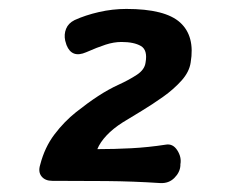

<svg xmlns="http://www.w3.org/2000/svg" viewBox="-20 -706 540 430"><path d="M97 -301Q81 -301 73 -311Q65 -321 70 -337Q80 -376 102 -405Q124 -434 150.5 -455Q177 -476 200 -491Q223 -506 246 -516.5Q269 -527 286.5 -538.5Q304 -550 306 -566Q311 -594 295.5 -603Q280 -612 252 -612Q235 -612 216.5 -606Q198 -600 173 -589Q157 -582 146 -586Q135 -590 129 -605L126 -615Q123 -629 128 -641.5Q133 -654 147 -661Q171 -672 201.5 -679Q232 -686 263 -686Q350 -686 383.5 -655.5Q417 -625 407 -566Q404 -545 386.5 -525.5Q369 -506 345 -489Q321 -472 297 -457.5Q273 -443 255 -432Q233 -418 218.5 -402.5Q204 -387 198 -372Q236 -372 274 -374Q312 -376 351 -382Q367 -385 377 -369.5Q387 -354 384 -338V-335Q383 -320 370.5 -307.5Q358 -295 339 -296Q278 -300 218 -300.5Q158 -301 97 -301Z"/></svg>

Font: Winky Sans SemiBold
Style: Italic
Weight: 600
Italic angle: -8.97852°
Designer: Simon Atzbach
Foundry: typofactur
Version: Version 1.205